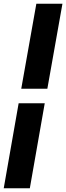

<svg xmlns="http://www.w3.org/2000/svg" viewBox="-51 -758 355 1030"><path d="M-31 252 49 -204H189L109 252ZM63 -282 144 -738H284L203 -282Z"/></svg>

Font: Celebes Black
Style: Italic
Weight: 900
Italic angle: -10°
Designer: Anugrah Pasau
Foundry: Lafontype
Version: Version 1.000; ttfautohint (v1.8.4)